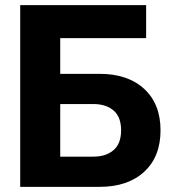

<svg xmlns="http://www.w3.org/2000/svg" viewBox="-20 -725 665 745"><path d="M58.4 0V-705H547V-577H143.8L213.7 -642.1V0ZM171.2 0V-117.2H342Q391.5 -117.2 420.7 -142.6Q449.9 -167.9 449.9 -219.4Q449.9 -271.1 420.7 -296.2Q391.5 -321.3 342 -321.3H172.3V-438.5H366.5Q476.4 -438.5 539.6 -380Q602.9 -321.5 602.9 -219.4Q602.9 -117.2 539.6 -58.6Q476.4 0 366.5 0Z"/></svg>

Font: TikTok Sans Light
Style: Regular
Weight: 300
Version: Version 4.000